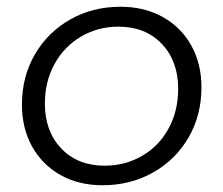

<svg xmlns="http://www.w3.org/2000/svg" viewBox="-20 -547 661 569"><path d="M577 -288Q577 -205 538.5 -139Q500 -73 433 -35.5Q366 2 284 2Q213 2 159 -28.5Q105 -59 75 -113Q45 -167 45 -237Q45 -320 83.5 -386Q122 -452 188.5 -489.5Q255 -527 337 -527Q408 -527 462.5 -496.5Q517 -466 547 -412Q577 -358 577 -288ZM113 -240Q113 -158 161.5 -107Q210 -56 290 -56Q351 -56 401 -85Q451 -114 479.5 -166Q508 -218 508 -284Q508 -366 459.5 -417Q411 -468 331 -468Q270 -468 220 -438.5Q170 -409 141.5 -357Q113 -305 113 -240Z"/></svg>

Font: Gontserrat Light
Style: Italic
Weight: 300
Italic angle: -11.3°
Designer: Julieta Ulanovsky
Foundry: Julieta Ulanovsky
Version: Version 6.001